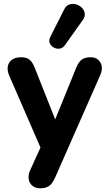

<svg xmlns="http://www.w3.org/2000/svg" viewBox="-20 -799 571 1007"><path d="M191.2 188.5Q166 188.5 149.9 175.2Q133.8 162 130.5 140.2Q127.2 118.5 138 94.2L205.5 -54.2V5.2L27.8 -403.8Q17.2 -429 20.9 -450.6Q24.5 -472.2 42.5 -485.5Q60.5 -498.8 91.8 -498.8Q118.2 -498.8 134.4 -486.6Q150.5 -474.5 163.5 -440.2L285 -133.5H253.5L378.8 -441.5Q391.8 -474.2 409 -486.5Q426.2 -498.8 455 -498.8Q480 -498.8 495 -485.5Q510 -472.2 513.5 -451Q517 -429.8 505.5 -404.5L268.8 133Q254 165.5 236.4 177Q218.8 188.5 191.2 188.5ZM320.2 -561.8Q308.8 -546 292.6 -543.9Q276.5 -541.8 261.9 -549.8Q247.2 -557.8 241 -572.5Q234.8 -587.2 243.8 -605.5L315.8 -748Q325.8 -769 342.8 -775.1Q359.8 -781.2 377.6 -776.5Q395.5 -771.8 408.5 -759.2Q421.5 -746.8 424.4 -729.4Q427.2 -712 414.2 -694Z"/></svg>

Font: Nunito ExtraLight
Style: Regular
Weight: 200
Designer: Vernon Adams
Foundry: Vernon Adams
Version: Version 3.602;April 4, 2023;FontCreator 14.0.0.2856 64-bit